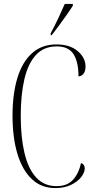

<svg xmlns="http://www.w3.org/2000/svg" viewBox="-20 -951 482 981"><path d="M263 10Q191 10 142.5 -36Q94 -82 69 -165Q44 -248 44 -360Q44 -471 69 -553Q94 -635 144 -679.5Q194 -724 268 -724Q337 -724 377 -690Q417 -656 417 -611Q417 -587 406.5 -574Q396 -561 381 -561Q381 -635 355.5 -674.5Q330 -714 270 -714Q204 -714 163.5 -670Q123 -626 104.5 -546Q86 -466 86 -359Q86 -250 105 -169.5Q124 -89 164.5 -44.5Q205 0 269 0Q324 0 353.5 -33Q383 -66 394 -118Q405 -114 409 -106.5Q413 -99 413 -91Q413 -70 395 -46.5Q377 -23 343 -6.5Q309 10 263 10ZM239 -781Q262 -824 279 -860.5Q296 -897 311 -931H352V-921Q341 -904 322.5 -877.5Q304 -851 283 -822.5Q262 -794 244 -771H239Z"/></svg>

Font: Noto Serif Display ExtraCondensed ExtraLight
Style: Regular
Weight: 200
Width: 2
Designer: Monotype Design Team
Foundry: Monotype Imaging Inc.
Version: Version 2.009